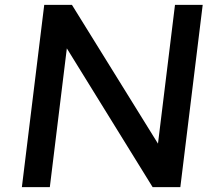

<svg xmlns="http://www.w3.org/2000/svg" viewBox="-20 -770 854 790"><path d="M700 -750H814L722 0H608L255 -571L185 0H70L162 -750H276L630 -179Z"/></svg>

Font: Orkney Medium
Style: MediumItalic
Weight: 500
Designer: Samuel Oakes and Alfredo Marco Pradil
Foundry: Alfredo Marco Pradil
Version: 1.0; ttfautohint (v1.5)